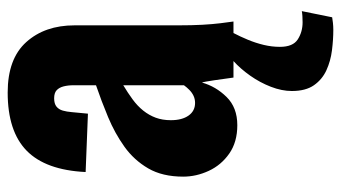

<svg xmlns="http://www.w3.org/2000/svg" viewBox="-214 -414 888 500"><g transform="rotate(-90 230.0 -164.0)"><path d="M154 10Q110 10 80 -11Q50 -32 35 -64.5Q20 -97 20 -131Q20 -185 41.5 -222Q63 -259 98 -284Q133 -309 175 -326.5Q217 -344 258 -358V-416Q258 -431 255 -442.5Q252 -454 245 -460.5Q238 -467 224 -467Q210 -467 202.5 -461Q195 -455 192 -444.5Q189 -434 188 -421L184 -379L32 -385Q37 -489 87.5 -538.5Q138 -588 239 -588Q327 -588 370.5 -539.5Q414 -491 414 -414V-144Q414 -108 415.5 -81Q417 -54 419.5 -34Q422 -14 424 0H278Q275 -23 271 -50Q267 -77 265 -82Q255 -46 227.5 -18Q200 10 154 10ZM212 -100Q222 -100 230.5 -104Q239 -108 246 -115Q253 -122 258 -129V-287Q238 -275 221 -262.5Q204 -250 192 -235Q180 -220 173.5 -202.5Q167 -185 167 -163Q167 -134 179 -117Q191 -100 212 -100ZM402 260Q377 260 349 256.5Q321 253 297 242Q273 231 258 209.5Q243 188 243 152Q243 126 254 97.5Q265 69 283 43.5Q301 18 321 0H394Q385 17 376.5 37.5Q368 58 363 79Q358 100 358 121Q358 155 377.5 167.5Q397 180 422 180Q430 180 438 179.5Q446 179 451 178L435 257Q429 258 420.5 259Q412 260 402 260Z"/></g></svg>

Font: Oswald
Style: Bold
Weight: 700
Designer: Vernon Adams
Foundry: Vernon Adams
Version: Version 4.103;gftools[0.9.33.dev8+g029e19f]